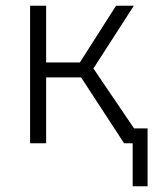

<svg xmlns="http://www.w3.org/2000/svg" viewBox="-20 -500 563 670"><path d="M443 150V-52H495V150ZM413 0 244 -259 385 -480H447L306 -261L483 0ZM85 0V-480H141V-282H283V-230H141V0Z"/></svg>

Font: Geologica Roman Thin
Style: Regular
Weight: 250
Designer: Sindre Bremnes, Frode Helland
Foundry: Monokrom Skriftforlag AS
Version: Version 1.010;gftools[0.9.28]